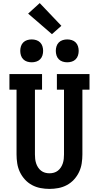

<svg xmlns="http://www.w3.org/2000/svg" viewBox="-20 -1214 640 1242"><path d="M300 8Q271 8 242 2.5Q213 -3 187 -17Q161 -31 141 -53Q121 -75 108.5 -101.5Q96 -128 91.5 -157Q87 -186 87 -215V-634H41V-735H252V-634H206V-215Q206 -201 207.5 -186.5Q209 -172 213.5 -158Q218 -144 226 -131.5Q234 -119 245.5 -110Q257 -101 271 -97Q285 -93 300 -93Q315 -93 329 -97Q343 -101 354.5 -110Q366 -119 374 -131.5Q382 -144 386.5 -158Q391 -172 392.5 -186.5Q394 -201 394 -215V-634H348V-735H559V-634H513V-215Q513 -186 508.5 -157Q504 -128 491.5 -101.5Q479 -75 459 -53Q439 -31 413 -17Q387 -3 358 2.5Q329 8 300 8ZM415 -811Q400 -811 385.5 -815.5Q371 -820 360.5 -830.5Q350 -841 345.5 -855.5Q341 -870 341 -885Q341 -900 345.5 -914.5Q350 -929 360.5 -939.5Q371 -950 385.5 -954.5Q400 -959 415 -959Q430 -959 444.5 -954.5Q459 -950 469.5 -939.5Q480 -929 484.5 -914.5Q489 -900 489 -885Q489 -870 484.5 -855.5Q480 -841 469.5 -830.5Q459 -820 444.5 -815.5Q430 -811 415 -811ZM185 -811Q170 -811 155.5 -815.5Q141 -820 130.5 -830.5Q120 -841 115.5 -855.5Q111 -870 111 -885Q111 -900 115.5 -914.5Q120 -929 130.5 -939.5Q141 -950 155.5 -954.5Q170 -959 185 -959Q200 -959 214.5 -954.5Q229 -950 239.5 -939.5Q250 -929 254.5 -914.5Q259 -900 259 -885Q259 -870 254.5 -855.5Q250 -841 239.5 -830.5Q229 -820 214.5 -815.5Q200 -811 185 -811ZM316 -993 162 -1126 237 -1194 377 -1047Z"/></svg>

Font: Iosevka HT Extended
Style: Bold
Weight: 700
Width: 7
Monospace: yes
Designer: Belleve Invis
Foundry: Belleve Invis
Version: Version 32.3.0; ttfautohint (v1.8.4)